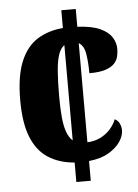

<svg xmlns="http://www.w3.org/2000/svg" viewBox="-52 -755 570 795"><g transform="rotate(-5 233.0 -357.0)"><path d="M233 -81Q170 -86 124.5 -115Q79 -144 55 -203Q31 -262 31 -357Q31 -457 56 -517.5Q81 -578 126.5 -606.5Q172 -635 233 -640V-714H293V-640Q353 -637 387 -621.5Q421 -606 435.5 -583Q450 -560 450 -535Q450 -520 446.5 -504Q443 -488 431 -474.5Q419 -461 394 -452.5Q369 -444 326 -444Q326 -487 320.5 -523Q315 -559 293 -572V-160Q322 -161 346 -172.5Q370 -184 387.5 -203Q405 -222 414 -245Q428 -238 434 -224.5Q440 -211 440 -197Q440 -174 423.5 -149.5Q407 -125 374.5 -106Q342 -87 293 -82V0H233ZM233 -569Q218 -559 209 -534Q200 -509 196.5 -466Q193 -423 193 -358Q193 -309 196.5 -272Q200 -235 209 -210.5Q218 -186 233 -173Z"/></g></svg>

Font: Noto Serif Khmer ExtraCondensed Black
Style: Regular
Weight: 900
Width: 2
Designer: Danh Hong and the Monotype Design Team
Foundry: Monotype Imaging Inc.
Version: Version 2.004